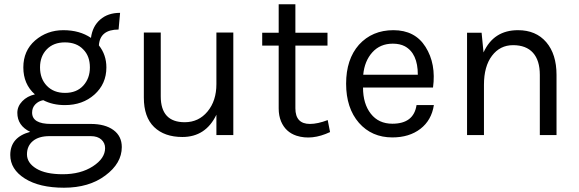

<svg xmlns="http://www.w3.org/2000/svg" viewBox="-20 -631 2705 897"><path d="M121 -15Q61 -44 61 -104Q61 -134 84 -158Q107 -182 143 -190Q89 -238 89 -316Q89 -394 144 -442Q200 -490 276 -490Q352 -490 405 -454Q412 -508 448 -539.5Q484 -571 541 -571L534 -493Q447 -493 442 -419Q477 -375 477 -316Q477 -239 421 -189Q366 -140 283 -140Q226 -140 182 -163Q160 -159 145 -143.5Q130 -128 130 -105Q130 -52 218 -52H404Q471 -52 510 -23.5Q549 5 549 56Q549 132 472 189Q396 246 279 246Q164 246 96 203Q28 160 28 93Q28 10 121 -15ZM106 90Q106 130 149.5 156.5Q193 183 273 183Q357 183 414 146Q471 109 471 61Q471 37 453.5 21Q436 5 404 5H211Q161 5 133.5 28Q106 51 106 90ZM167 -316Q167 -263 199 -230Q231 -197 284 -197Q338 -197 369 -231Q400 -265 400 -316Q400 -369 369 -400Q338 -433 283 -433Q230 -433 198.5 -400.5Q167 -368 167 -316Z M1070 0H991V-95Q941 9 832 9Q748 9 700 -37.5Q652 -84 652 -175V-479H731V-181Q731 -60 843 -60Q908 -60 949.5 -110Q991 -160 991 -238V-479H1070Z M1511 -70 1522 -14Q1437 26 1365 3Q1314 -14 1293 -64Q1282 -91 1282 -124V-418H1205V-478H1282V-611H1360V-478H1510V-418H1360V-125Q1360 -52 1428 -52Q1464 -52 1511 -70Z M1813 -53Q1913 -53 1926 -140H2007Q1996 -69 1944 -29Q1892 11 1813 11Q1717 11 1657 -57Q1597 -126 1597 -240Q1597 -354 1657 -422Q1719 -490 1818 -490Q1919 -490 1968 -412Q2018 -333 2003 -222H1676Q1676 -146 1712.5 -99.5Q1749 -53 1813 -53ZM1871 -415Q1848 -427 1815 -427Q1756 -427 1719.5 -386.5Q1683 -346 1677 -282H1932Q1932 -382 1871 -415Z M2162 -478H2230L2239 -386Q2286 -490 2400 -490Q2484 -490 2532 -434Q2580 -378 2580 -281V0H2502V-281Q2502 -349 2470 -384.5Q2438 -420 2377 -420Q2316 -420 2278.5 -370.5Q2241 -321 2241 -235V0H2162Z"/></svg>

Font: Karla Neue
Style: Regular
Weight: 400
Designer: Jonathan Pinhorn
Foundry: PYRS Fontlab Ltd. / Made with FontLab
Version: Version 1.000;PS 001.001;hotconv 1.0.56